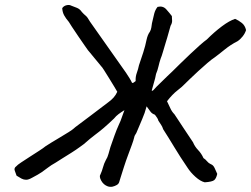

<svg xmlns="http://www.w3.org/2000/svg" viewBox="-20 -697 985 753"><path d="M403 34Q386 28 377 11.5Q368 -5 374 -13Q380 -26 384 -41Q388 -56 395 -69Q402 -80 405.5 -93.5Q409 -107 413 -120Q421 -143 429 -165.5Q437 -188 447 -210Q453 -222 457.5 -236Q462 -250 468 -265Q455 -257 445 -249.5Q435 -242 427 -232Q403 -209 386.5 -195Q370 -181 352.5 -168Q335 -155 309 -132Q306 -130 292.5 -120Q279 -110 260 -98Q241 -86 224 -75.5Q207 -65 198 -59Q180 -49 168.5 -40Q157 -31 144 -22Q131 -13 106 0Q92 8 82.5 8Q73 8 64.5 3.5Q56 -1 45 -8Q42 -17 38 -27.5Q34 -38 44 -45Q48 -50 63 -60Q78 -70 97.5 -82.5Q117 -95 134 -106Q151 -117 158 -123Q164 -127 180 -137Q196 -147 215 -158Q234 -169 249.5 -179Q265 -189 268 -192Q271 -195 275.5 -198.5Q280 -202 293.5 -212Q307 -222 333.5 -242Q360 -262 406 -297Q417 -305 425.5 -314.5Q434 -324 440 -337Q438 -341 428.5 -356.5Q419 -372 408 -390Q397 -408 388 -422Q379 -436 377 -437Q374 -441 366 -450.5Q358 -460 349 -471Q340 -482 333 -490.5Q326 -499 325 -500Q324 -501 313 -517Q302 -533 287.5 -554Q273 -575 262 -592Q251 -609 250 -611Q238 -625 231.5 -637Q225 -649 224 -665Q230 -674 241 -676.5Q252 -679 259 -675Q269 -671 281 -666.5Q293 -662 301 -650Q309 -641 316 -635.5Q323 -630 333 -612L462 -429Q466 -424 474 -412Q482 -400 488.5 -389.5Q495 -379 495 -378Q498 -369 503 -372.5Q508 -376 512 -379Q511 -396 516.5 -411Q522 -426 525 -441Q534 -467 542 -492Q550 -517 555 -542Q557 -551 560 -558.5Q563 -566 568 -573Q572 -580 573.5 -589Q575 -598 576 -606Q581 -629 585 -644Q589 -659 598 -670Q619 -675 632 -660.5Q645 -646 654 -634Q655 -624 655 -615Q655 -606 649 -596L636 -550Q634 -543 629 -527Q624 -511 619 -493.5Q614 -476 610 -467Q605 -452 601.5 -436.5Q598 -421 592 -407Q589 -390 584 -374Q579 -358 575 -342Q577 -339 582.5 -344.5Q588 -350 594 -357L637 -399Q642 -403 655.5 -416.5Q669 -430 687.5 -448Q706 -466 726 -485Q746 -504 763.5 -519.5Q781 -535 791 -542Q821 -572 850.5 -594Q880 -616 902 -623Q916 -617 928.5 -607Q941 -597 945 -579Q941 -566 931.5 -554Q922 -542 911 -535Q885 -522 861 -502.5Q837 -483 822 -472Q811 -465 793.5 -450Q776 -435 757.5 -418Q739 -401 724 -386.5Q709 -372 704 -367Q696 -358 676 -342.5Q656 -327 635 -300Q642 -286 648 -272.5Q654 -259 664 -249Q667 -245 676 -231Q685 -217 697 -199Q709 -181 720 -164.5Q731 -148 737 -139Q744 -122 757 -108.5Q770 -95 778 -77Q786 -72 792 -64.5Q798 -57 807 -53Q816 -50 821.5 -38.5Q827 -27 832 -15Q828 3 820 9.5Q812 16 783 18Q766 14 746.5 -3.5Q727 -21 715 -40Q687 -81 663.5 -120Q640 -159 620 -190Q617 -200 611.5 -208Q606 -216 601 -224Q600 -229 596.5 -234.5Q593 -240 589.5 -244.5Q586 -249 583 -249Q574 -253 568.5 -261.5Q563 -270 555 -280Q548 -253 537.5 -229.5Q527 -206 517 -181Q515 -175 511 -169.5Q507 -164 506 -157Q504 -148 497.5 -130Q491 -112 482.5 -89.5Q474 -67 466.5 -43.5Q459 -20 453 -1Q450 9 447.5 17Q445 25 437 29Q430 33 421.5 35Q413 37 403 34Z"/></svg>

Font: Caveat Medium
Style: Regular
Weight: 500
Designer: Pablo Impallari
Foundry: Pablo Impallari
Version: Version 2.000